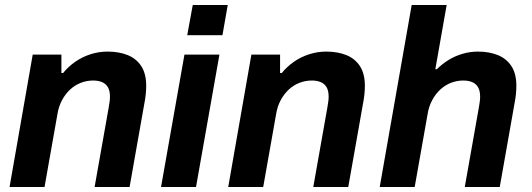

<svg xmlns="http://www.w3.org/2000/svg" viewBox="-20 -743 2113 763"><path d="M18 0 110 -526H224V-453H231Q251 -478 279 -497.5Q307 -517 340 -527.5Q373 -538 407 -538Q453 -538 487.5 -524Q522 -510 541.5 -480Q561 -450 561 -402Q561 -385 559 -366.5Q557 -348 553 -328L495 0H356L412 -316Q414 -328 415.5 -338.5Q417 -349 417 -359Q417 -382 409 -396Q401 -410 386 -416.5Q371 -423 350 -423Q325 -423 301.5 -414Q278 -405 259 -387.5Q240 -370 226.5 -345Q213 -320 208 -288L157 0Z M724 -603 746 -723H885L864 -603ZM620 0 713 -526H852L759 0Z M887 0 979 -526H1093V-453H1100Q1120 -478 1148 -497.5Q1176 -517 1209 -527.5Q1242 -538 1276 -538Q1322 -538 1356.5 -524Q1391 -510 1410.5 -480Q1430 -450 1430 -402Q1430 -385 1428 -366.5Q1426 -348 1422 -328L1364 0H1225L1281 -316Q1283 -328 1284.5 -338.5Q1286 -349 1286 -359Q1286 -382 1278 -396Q1270 -410 1255 -416.5Q1240 -423 1219 -423Q1194 -423 1170.5 -414Q1147 -405 1128 -387.5Q1109 -370 1095.5 -345Q1082 -320 1077 -288L1026 0Z M1489 0 1616 -723H1755L1710 -468H1716Q1736 -488 1761.5 -504Q1787 -520 1817.5 -529Q1848 -538 1879 -538Q1924 -538 1958.5 -524Q1993 -510 2012.5 -480Q2032 -450 2032 -402Q2032 -385 2030 -366.5Q2028 -348 2024 -328L1966 0H1827L1883 -316Q1885 -328 1886.5 -338.5Q1888 -349 1888 -359Q1888 -382 1880 -396Q1872 -410 1857 -416.5Q1842 -423 1821 -423Q1796 -423 1772.5 -414Q1749 -405 1730 -387.5Q1711 -370 1697.5 -345Q1684 -320 1679 -288L1628 0Z"/></svg>

Font: Archivo SemiBold
Style: Bold Italic
Weight: 700
Italic angle: -10°
Version: Version 2.001